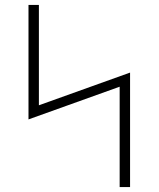

<svg xmlns="http://www.w3.org/2000/svg" viewBox="-20 -755 640 775"><path d="M463 0V-405L95 -273V-735H137V-330L505 -462V0Z"/></svg>

Font: Iosevka Extralight Extended
Style: Regular
Weight: 200
Width: 7
Monospace: yes
Designer: Belleve Invis
Foundry: Belleve Invis
Version: Version 32.5.0; ttfautohint (v1.8.4)